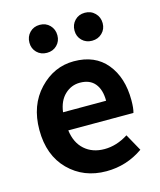

<svg xmlns="http://www.w3.org/2000/svg" viewBox="-120 -886 820 984"><g transform="rotate(-15 290.0 -393.5)"><path d="M322.3 13.7Q202.1 13.7 123 -65.4Q43.9 -144.5 43.9 -279.3Q43.9 -410.2 121.6 -492.2Q199.2 -574.2 304.7 -574.2Q417 -574.2 478 -500Q539.1 -425.8 539.1 -305.7Q539.1 -261.7 532.2 -239.3H186.5Q195.3 -171.9 236.8 -135.3Q278.3 -98.6 341.8 -98.6Q406.2 -98.6 467.8 -137.7L517.6 -47.9Q429.7 13.7 322.3 13.7ZM184.6 -335.9H413.1Q413.1 -394.5 386.2 -427.2Q359.4 -460 306.6 -460Q260.7 -460 226.6 -427.7Q192.4 -395.5 184.6 -335.9ZM110.4 -724.6Q110.4 -756.8 131.3 -778.3Q152.3 -799.8 184.6 -799.8Q216.8 -799.8 237.8 -778.3Q258.8 -756.8 258.8 -724.6Q258.8 -693.4 237.8 -672.4Q216.8 -651.4 184.6 -651.4Q152.3 -651.4 131.3 -672.4Q110.4 -693.4 110.4 -724.6ZM349.6 -724.6Q349.6 -756.8 370.6 -778.3Q391.6 -799.8 423.8 -799.8Q456.1 -799.8 477.5 -778.3Q499 -756.8 499 -724.6Q499 -693.4 477.5 -672.4Q456.1 -651.4 423.8 -651.4Q391.6 -651.4 370.6 -672.4Q349.6 -693.4 349.6 -724.6Z"/></g></svg>

Font: Nasu
Style: Bold
Weight: 700
Designer: Ryoko NISHIZUKA (kana &amp; ideographs); Paul D. Hunt (Latin, Greek &amp; Cyrillic); Wenlong ZHANG (bopomofo); Sandoll C
Version: Version 2014.1215